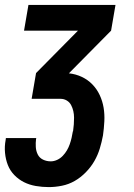

<svg xmlns="http://www.w3.org/2000/svg" viewBox="-28 -540 548 783"><path d="M171 223Q144 223 118 218.5Q92 214 70 203Q48 192 30.5 174Q13 156 4 133Q-5 110 -7.5 83.5Q-10 57 -5 31L-4 23H120L119 27Q117 43 118 59.5Q119 76 126 90Q133 104 147.5 111Q162 118 179 118Q192 118 205 112Q218 106 228 95.5Q238 85 245 73Q252 61 256.5 48Q261 35 264 22Q267 9 269 -4L270 -5Q272 -19 273 -32.5Q274 -46 274 -60Q274 -74 271 -87Q268 -100 262 -111.5Q256 -123 244.5 -130Q233 -137 219 -137H101L119 -242L290 -415H70L88 -520H443L425 -415L253 -241Q281 -238 305.5 -226.5Q330 -215 348.5 -196Q367 -177 378.5 -152.5Q390 -128 394.5 -101Q399 -74 397.5 -45Q396 -16 392 12Q387 39 379 65.5Q371 92 357 116.5Q343 141 322 162.5Q301 184 276.5 198Q252 212 224.5 217.5Q197 223 171 223Z"/></svg>

Font: Iosevka Extrabold Oblique
Style: Regular
Weight: 800
Italic angle: -9°
Monospace: yes
Designer: Belleve Invis
Foundry: Belleve Invis
Version: Version 32.5.0; ttfautohint (v1.8.4)